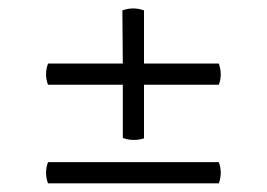

<svg xmlns="http://www.w3.org/2000/svg" viewBox="-20 -544 617 444"><path d="M264 -348V-225C280 -219 297 -219 313 -224V-348H486C492 -364 492 -380 486 -397H313V-520C296 -526 280 -526 263 -520L264 -397H91C85 -380 85 -364 91 -348ZM91 -169C85 -153 85 -136 91 -120H486C492 -136 492 -153 486 -169Z"/></svg>

Font: Arima Koshi
Style: Regular
Weight: 400
Designer: Joana Correia and Natanael Gama
Foundry: NDISCOVER
Version: Version 1.019;PS 001.019;hotconv 1.0.88;makeotf.lib2.5.64775